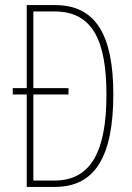

<svg xmlns="http://www.w3.org/2000/svg" viewBox="-20 -734 519 754"><path d="M197 -714H85V-388H30V-363H85V0H196C356 0 425 -124 425 -364C425 -596 356 -714 197 -714ZM195 -689C346 -689 398 -570 398 -362C398 -141 338 -25 194 -25H111V-363H249V-388H111V-689Z"/></svg>

Font: Noto Sans Arabic UI XCn Th
Style: Regular
Weight: 100
Width: 2
Designer: Monotype Design Team, Nadine Chahine and Nizar Qandah
Foundry: Monotype Imaging Inc.
Version: Version 2.010